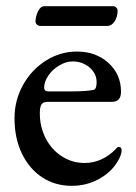

<svg xmlns="http://www.w3.org/2000/svg" viewBox="-20 -587 440 622"><path d="M27 -204Q27 -262 54.5 -311.5Q82 -361 128.5 -390.5Q175 -420 229 -420Q291 -420 331.5 -383Q372 -346 372 -290Q372 -273 364.5 -265Q357 -257 341 -257H134Q120 -257 114.5 -249Q109 -241 109 -220Q109 -176 128 -139Q147 -102 180.5 -80.5Q214 -59 254 -59Q310 -59 354 -103Q359 -111 365 -111Q374 -111 374 -100Q374 -85 360 -62Q339 -28 299.5 -6.5Q260 15 212 15Q158 15 116 -13Q74 -41 50.5 -90.5Q27 -140 27 -204ZM215 -291Q260 -291 284 -296Q293 -299 293 -321Q293 -349 270 -368.5Q247 -388 215 -388Q194 -388 172 -375Q150 -362 136.5 -342Q123 -322 123 -303Q123 -291 136 -291ZM95 -517Q95 -533 103 -550Q111 -567 124 -567H346Q352 -567 356.5 -562.5Q361 -558 361 -553Q361 -533 351.5 -518Q342 -503 327 -503H111Q104 -503 99.5 -507.5Q95 -512 95 -517Z"/></svg>

Font: EB Garamond Medium
Style: Regular
Weight: 500
Designer: Georg Duffner and Octavio Pardo
Foundry: Georg Duffner
Version: Version 1.000